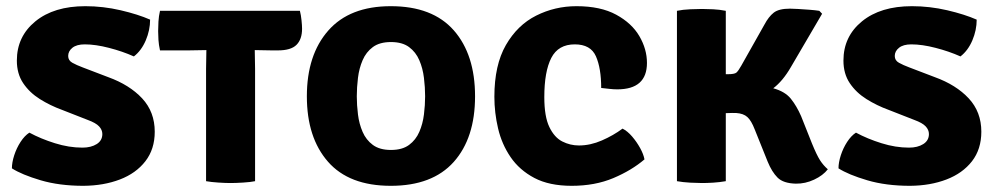

<svg xmlns="http://www.w3.org/2000/svg" viewBox="-20 -586 3219 621"><path d="M18.5 -41.5Q18.5 -60.5 26 -83.8Q33.5 -107 46.5 -127Q59.5 -147 75 -157Q112 -137 157.5 -122.8Q203 -108.5 246.5 -108.5Q274.5 -108.5 292.8 -120Q311 -131.5 311 -152.5Q311 -166 300.5 -177.2Q290 -188.5 264 -198L181 -230.5Q142.5 -244.5 109 -265.5Q75.5 -286.5 55 -317Q34.5 -347.5 34.5 -390Q34.5 -468 94.5 -517Q154.5 -566 256 -566Q313.5 -566 370.2 -552.8Q427 -539.5 465.5 -522.5Q465.5 -488.5 451.5 -455.5Q437.5 -422.5 413 -403.5Q376 -420 332.5 -431.2Q289 -442.5 254 -442.5Q228 -442.5 214.2 -431.5Q200.5 -420.5 200.5 -405Q200.5 -390.5 214 -383Q227.5 -375.5 247.5 -368L330 -336.5Q399 -311.5 439.8 -267.8Q480.5 -224 480.5 -160Q480.5 -103.5 450.2 -64.5Q420 -25.5 367.8 -5.5Q315.5 14.5 250 15Q172 15 111.2 -3Q50.5 -21 18.5 -41.5Z M646.5 -363.5Q646.5 -379.5 647 -393.2Q647.5 -407 647.5 -424Q637 -424 618.8 -423.5Q600.5 -423 590 -423H497.5Q493.5 -441 492.5 -456.8Q491.5 -472.5 491.5 -485.5Q491.5 -498.5 492.5 -516.2Q493.5 -534 497.5 -551H950Q953.5 -537.5 955.2 -520.5Q957 -503.5 957 -493Q957 -459 939 -441Q921 -423 879 -423H858.5Q848 -423 830.8 -423.5Q813.5 -424 804 -424Q804 -407 804.5 -393.2Q805 -379.5 805 -363.5V0Q791 3 766.5 4.5Q742 6 725.5 6Q710 6 686.5 4.5Q663 3 646.5 0Z M972.5 -274.5Q972.5 -408.5 1041.8 -487.2Q1111 -566 1244 -566Q1379 -566 1447.8 -487.8Q1516.5 -409.5 1516.5 -274.5Q1516.5 -139.5 1447.5 -62.2Q1378.5 15 1244 15Q1109 15 1040.8 -63Q972.5 -141 972.5 -274.5ZM1134 -274.5Q1134 -246 1137.8 -215.8Q1141.5 -185.5 1152.8 -159.5Q1164 -133.5 1186 -117.2Q1208 -101 1244.5 -101Q1281 -101 1303 -117.2Q1325 -133.5 1336.2 -159.5Q1347.5 -185.5 1351.2 -215.8Q1355 -246 1355 -274.5Q1355 -303.5 1351.2 -334.2Q1347.5 -365 1336.2 -391.2Q1325 -417.5 1303 -433.8Q1281 -450 1244.5 -450Q1208 -450 1186 -433.8Q1164 -417.5 1152.8 -391.2Q1141.5 -365 1137.8 -334.2Q1134 -303.5 1134 -274.5Z M1924.5 -301.5Q1924.5 -365 1907.5 -403.8Q1890.5 -442.5 1839 -442.5Q1785.5 -442.5 1763 -398.5Q1740.5 -354.5 1740.5 -272Q1740.5 -209 1756.8 -175.2Q1773 -141.5 1798.5 -128.5Q1824 -115.5 1852.5 -115.5Q1889.5 -115.5 1926.8 -131.8Q1964 -148 1993.5 -170Q2009.5 -162 2024.5 -144.5Q2039.5 -127 2050.5 -107Q2061.5 -87 2064.5 -70.5Q2023 -35 1963.8 -10Q1904.5 15 1829 15Q1756.5 15 1708.2 -10.5Q1660 -36 1631.5 -77.8Q1603 -119.5 1591 -170.5Q1579 -221.5 1579 -273Q1579 -375.5 1616.2 -440.2Q1653.5 -505 1714.2 -535.5Q1775 -566 1844.5 -566Q1922.5 -566 1973 -538.5Q2023.5 -511 2048 -469Q2072.5 -427 2072.5 -382.5Q2072.5 -297 1976.5 -297Q1965 -297 1951.5 -298.5Q1938 -300 1924.5 -301.5Z M2169.5 -551Q2188.5 -555 2212.5 -556Q2236.5 -557 2250.5 -557Q2265.5 -557 2286.5 -556Q2307.5 -555 2327.5 -551V-346H2334.5Q2355.5 -346 2361.8 -351.2Q2368 -356.5 2377.5 -373.5L2452.5 -506.5Q2466 -532 2482.5 -545Q2499 -558 2535 -558Q2543 -558 2560.8 -557Q2578.5 -556 2597.8 -554.5Q2617 -553 2630 -551L2639 -541.5L2538 -369Q2512 -324 2481 -300.5Q2519 -290 2537.8 -266.8Q2556.5 -243.5 2571 -210.5L2606 -122.5Q2621.5 -84.5 2632.2 -67.8Q2643 -51 2657.5 -38.5Q2642 -18.5 2613.2 -5Q2584.5 8.5 2554 8Q2513.5 7 2495 -11.5Q2476.5 -30 2463 -63L2421 -167.5Q2410 -196 2397.2 -207.5Q2384.5 -219 2361 -220.5Q2350.5 -221 2327.5 -220V0Q2307.5 3.5 2286.5 4.8Q2265.5 6 2250.5 6Q2236.5 6 2212.5 4.8Q2188.5 3.5 2169.5 0Z M2692 -41.5Q2692 -60.5 2699.5 -83.8Q2707 -107 2720 -127Q2733 -147 2748.5 -157Q2785.5 -137 2831 -122.8Q2876.5 -108.5 2920 -108.5Q2948 -108.5 2966.2 -120Q2984.5 -131.5 2984.5 -152.5Q2984.5 -166 2974 -177.2Q2963.5 -188.5 2937.5 -198L2854.5 -230.5Q2816 -244.5 2782.5 -265.5Q2749 -286.5 2728.5 -317Q2708 -347.5 2708 -390Q2708 -468 2768 -517Q2828 -566 2929.5 -566Q2987 -566 3043.8 -552.8Q3100.5 -539.5 3139 -522.5Q3139 -488.5 3125 -455.5Q3111 -422.5 3086.5 -403.5Q3049.5 -420 3006 -431.2Q2962.5 -442.5 2927.5 -442.5Q2901.5 -442.5 2887.8 -431.5Q2874 -420.5 2874 -405Q2874 -390.5 2887.5 -383Q2901 -375.5 2921 -368L3003.5 -336.5Q3072.5 -311.5 3113.2 -267.8Q3154 -224 3154 -160Q3154 -103.5 3123.8 -64.5Q3093.5 -25.5 3041.2 -5.5Q2989 14.5 2923.5 15Q2845.5 15 2784.8 -3Q2724 -21 2692 -41.5Z"/></svg>

Font: Signika SC
Style: Bold
Weight: 700
Designer: Anna Giedryś
Foundry: Anna Giedryś
Version: Version 2.000; ttfautohint (v1.8.3) -l 8 -r 50 -G 200 -x 9 -